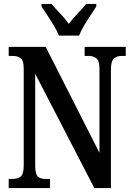

<svg xmlns="http://www.w3.org/2000/svg" viewBox="-20 -951 671 971"><path d="M24 0V-46H42Q69 -46 84.5 -58Q100 -70 100 -115V-603Q100 -645 84.5 -656.5Q69 -668 47 -668H24V-714H211L483 -178V-603Q483 -643 468 -655.5Q453 -668 430 -668H408V-714H616V-668H594Q570 -668 555.5 -654.5Q541 -641 541 -599V0H457L158 -578V-115Q158 -70 171.5 -58Q185 -46 210 -46H233V0ZM278 -771Q269 -794 253 -820.5Q237 -847 220 -873Q203 -899 190 -918V-931H241Q259 -909 284.5 -882.5Q310 -856 328 -830Q347 -856 372.5 -882.5Q398 -909 416 -931H467V-918Q455 -899 437.5 -873Q420 -847 404.5 -820.5Q389 -794 380 -771Z"/></svg>

Font: Noto Serif ExtraCondensed SemiBold
Style: Regular
Weight: 600
Width: 2
Designer: Monotype Design Team
Foundry: Monotype Imaging Inc.
Version: Version 2.015; ttfautohint (v1.8.4.7-5d5b)